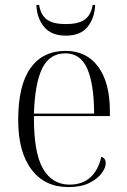

<svg xmlns="http://www.w3.org/2000/svg" viewBox="-20 -751 515 781"><path d="M258 10Q162 10 108 -61.5Q54 -133 54 -263Q54 -404 104 -474Q154 -544 247 -544Q332 -544 379.5 -479.5Q427 -415 427 -298V-279H118Q117 -131 154.5 -65.5Q192 0 263 0Q315 0 347.5 -29.5Q380 -59 392 -113Q410 -108 410 -87Q410 -68 393 -45.5Q376 -23 342.5 -6.5Q309 10 258 10ZM363 -289Q362 -411 334.5 -472.5Q307 -534 246 -534Q182 -534 152 -473.5Q122 -413 118 -289ZM248 -606Q189 -606 159.5 -641.5Q130 -677 128 -731H139Q146 -689 171.5 -671Q197 -653 248 -653Q298 -653 324 -671Q350 -689 357 -731H367Q365 -677 336 -641.5Q307 -606 248 -606Z"/></svg>

Font: Noto Serif Display SemiCondensed Light
Style: Regular
Weight: 300
Width: 4
Designer: Monotype Design Team
Foundry: Monotype Imaging Inc.
Version: Version 2.009